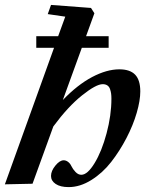

<svg xmlns="http://www.w3.org/2000/svg" viewBox="-26 -745 587 776"><path d="M-6.3 0 192.4 -551.8H120.6V-598.6H209L237.8 -677.7L167 -688L180.2 -725.1L341.8 -712.9L355.5 -691.4L321.8 -598.6H413.1V-551.8H304.7L228 -340.8Q287.1 -402.3 346.2 -433.6Q405.3 -464.8 456.5 -464.8Q499.5 -464.8 520.3 -443.1Q541 -421.4 541 -375.5Q541 -338.9 526.6 -289.1Q512.2 -239.3 485.1 -187Q458 -134.8 423.3 -90.3Q388.7 -45.9 343 -17.3Q297.4 11.2 251.5 11.2Q217.8 11.2 199 -1.5Q180.2 -14.2 180.2 -33.7Q180.2 -54.2 197.8 -75.7Q215.3 -97.2 231.4 -97.2Q240.7 -97.2 249.3 -90.6Q257.8 -84 262.2 -74.2Q268.6 -61 279.3 -49.8Q290 -38.6 302.7 -38.6Q327.6 -38.6 356.4 -85.9Q385.3 -133.3 404.8 -206.3Q424.3 -279.3 424.3 -346.2Q424.3 -357.9 423.1 -366.7Q421.9 -375.5 418.7 -385Q415.5 -394.5 408 -399.7Q400.4 -404.8 389.2 -404.8Q362.3 -404.8 305.7 -359.6Q249 -314.5 189.5 -233.9L105.5 -2.4Z"/></svg>

Font: Elstob 6pt
Style: Italic
Weight: 700
Italic angle: -20°
Designer: Peter S. Baker
Version: Version 1.015